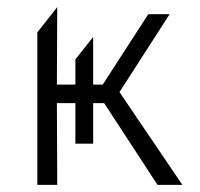

<svg xmlns="http://www.w3.org/2000/svg" viewBox="-20 -520 563 540"><path d="M423 0 254 -259 397 -480H457L316 -261L493 0ZM85 0V-429L141 -500L140 -282H282V-230H140L141 0ZM192 -116V-353L242 -416V-116Z"/></svg>

Font: Geologica-Sharp
Style: Regular
Weight: 100
Designer: Sindre Bremnes, Frode Helland
Foundry: Monokrom Skriftforlag AS
Version: Version 1.010;gftools[0.9.28]